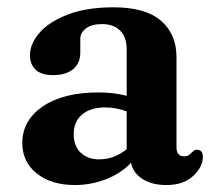

<svg xmlns="http://www.w3.org/2000/svg" viewBox="-20 -506 604 538"><path d="M42.5 -105.5Q42.5 -168.5 99.8 -207.8Q157 -247 256.5 -247Q299.5 -247 335 -237.5V-368Q335 -401.5 316.8 -420Q298.5 -438.5 266 -438.5Q237 -438.5 221 -426.5Q205 -414.5 205 -397V-358.5Q205 -328.5 184.8 -312Q164.5 -295.5 128 -295.5Q96 -295.5 80 -310.5Q64 -325.5 64 -351.5Q64 -383.5 90.8 -414.2Q117.5 -445 169.8 -465.2Q222 -485.5 298.5 -485.5Q387.5 -485.5 431 -448Q474.5 -410.5 474.5 -346.5V-93.5Q474.5 -68 496 -68Q505 -68 509.8 -71.8Q514.5 -75.5 518 -79.5Q521 -82 524 -84.2Q527 -86.5 531.5 -86.5Q548.5 -86.5 548.5 -66Q548.5 -39 521.5 -13.2Q494.5 12.5 446 12.5Q406.5 12.5 380 -4Q353.5 -20.5 347 -49.5Q318 -19.5 276.2 -3.5Q234.5 12.5 189.5 12.5Q124 12.5 83.2 -19.8Q42.5 -52 42.5 -105.5ZM186.5 -130.5Q186.5 -96 206.5 -77.8Q226.5 -59.5 257 -59.5Q300.5 -59.5 335 -88V-194Q321 -199 306 -202Q291 -205 274 -205Q233.5 -205 210 -185Q186.5 -165 186.5 -130.5Z"/></svg>

Font: Fraunces 9pt Soft SemiBold
Style: Regular
Weight: 600
Version: Version 1.000;[b76b70a41]